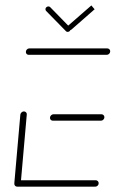

<svg xmlns="http://www.w3.org/2000/svg" viewBox="-20 -700 433 720"><path d="M33.7 -13 56.3 -270.4Q57 -275.2 60.9 -278.7Q64.8 -282.2 69.6 -282.2Q74.4 -282.2 77.8 -278.7Q81.1 -275.2 80.4 -270.4L57.8 -13ZM350 -13Q350 -7.4 346.1 -3.7Q342.2 0 337 0H44.8Q40 0 36.9 -3Q33.7 -5.9 33.7 -10.7Q33.7 -16.3 37.6 -20.2Q41.5 -24.1 46.7 -24.1H338.9Q343.3 -24.1 346.7 -20.9Q350 -17.8 350 -13ZM167.4 -258.1Q167.4 -263.3 171.3 -267.4Q175.2 -271.5 180.4 -271.5H360.7Q365.2 -271.5 368.3 -268.3Q371.5 -265.2 371.5 -260.4Q371.5 -255.2 367.6 -251.3Q363.7 -247.4 358.5 -247.4H178.5Q173.7 -247.4 170.6 -250.4Q167.4 -253.3 167.4 -258.1ZM77 -505.2Q77 -510.7 80.9 -514.6Q84.8 -518.5 90 -518.5H382.2Q386.7 -518.5 390 -515.4Q393.3 -512.2 393.3 -507.8Q393.3 -502.2 389.4 -498.3Q385.6 -494.4 380.4 -494.4H87.8Q83 -494.4 80 -497.4Q77 -500.4 77 -505.2ZM150.4 -665.9Q150.7 -670.4 154.1 -673.1Q157.4 -675.9 161.5 -675.9Q165.6 -675.9 168.1 -673.3L242.2 -597.4Q244.8 -594.8 244.8 -591.5Q244.8 -586.7 241.5 -583.5Q238.1 -580.4 233.7 -580.4Q229.6 -580.4 227.4 -583L153 -658.9Q150.4 -661.5 150.4 -665.9ZM334.8 -665.2 248.5 -589.6Q245.9 -587 241.5 -587Q237.4 -587 234.8 -589.6Q232.2 -592.2 232.2 -596.3Q232.2 -601.1 235.9 -604.1L322.6 -679.6Z"/></svg>

Font: 26F Galaxy Sans Thin
Style: Italic
Weight: 100
Italic angle: -4.99998°
Designer: C₂₉H₂₅N₃O₅
Version: Version 1.200